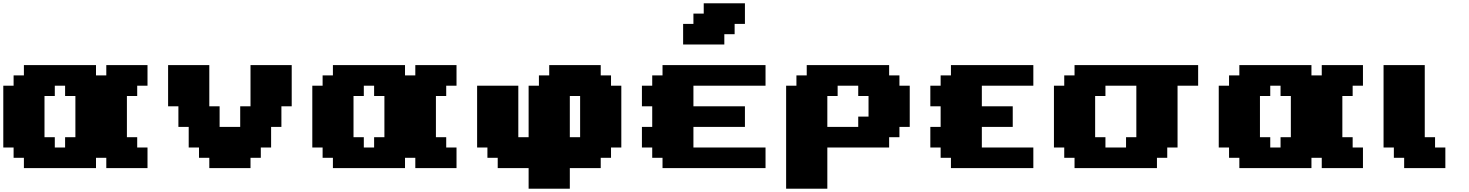

<svg xmlns="http://www.w3.org/2000/svg" viewBox="-20 -1020 8915 1165"><path d="M625 0H875V-125H812.5V-187.5H750V-437.5H812.5V-500H875V-625H625V-562.5H562.5V-625H125V-562.5H62.5V-500H0V-125H62.5V-62.5H125V0H562.5V-62.5H625ZM375 -125H312.5V-187.5H250V-437.5H312.5V-500H375V-437.5H437.5V-187.5H375Z M1250 0H1500V-62.5H1562.5V-125H1625V-250H1687.5V-375H1750V-625H1500V-375H1437.5V-250H1312.5V-375H1250V-625H1000V-375H1062.5V-250H1125V-125H1187.5V-62.5H1250Z M2500 0H2750V-125H2687.5V-187.5H2625V-437.5H2687.5V-500H2750V-625H2500V-562.5H2437.5V-625H2000V-562.5H1937.5V-500H1875V-125H1937.5V-62.5H2000V0H2437.5V-62.5H2500ZM2250 -125H2187.5V-187.5H2125V-437.5H2187.5V-500H2250V-437.5H2312.5V-187.5H2250Z M3187.5 125H3437.5V0H3625V-62.5H3687.5V-125H3750V-500H3687.5V-562.5H3625V-625H3312.5V-562.5H3250V-500H3187.5V-187.5H3125V-500H2875V-125H2937.5V-62.5H3000V0H3187.5ZM3500 -187.5H3437.5V-437.5H3500Z M4000 0H4625V-125H4187.5V-250H4500V-375H4187.5V-500H4625V-625H4000V-562.5H3937.5V-500H3875V-375H3937.5V-250H3875V-125H3937.5V-62.5H4000ZM4125 -750H4375V-812.5H4437.5V-875H4500V-1000H4250V-937.5H4187.5V-875H4125Z M4750 125H5000V-125H5375V-187.5H5437.5V-250H5500V-500H5437.5V-562.5H5375V-625H4875V-562.5H4812.5V-500H4750ZM5187.5 -250H5000V-437.5H5062.5V-500H5187.5V-437.5H5250V-312.5H5187.5Z M5750 0H6250V-125H5937.5V-250H6125V-375H5937.5V-500H6250V-625H5750V-562.5H5687.5V-500H5625V-375H5687.5V-250H5625V-125H5687.5V-62.5H5750Z M6500 0H7000V-62.5H7062.5V-125H7125V-500H7250V-625H6500V-562.5H6437.5V-500H6375V-125H6437.5V-62.5H6500ZM6812.5 -125H6687.5V-187.5H6625V-437.5H6687.5V-500H6875V-187.5H6812.5Z M8000 0H8250V-125H8187.5V-187.5H8125V-437.5H8187.5V-500H8250V-625H8000V-562.5H7937.5V-625H7500V-562.5H7437.5V-500H7375V-125H7437.5V-62.5H7500V0H7937.5V-62.5H8000ZM7750 -125H7687.5V-187.5H7625V-437.5H7687.5V-500H7750V-437.5H7812.5V-187.5H7750Z M8500 0H8750V-125H8687.5V-187.5H8625V-625H8375V-125H8437.5V-62.5H8500Z"/></svg>

Font: Faithful 32x
Style: Bold
Weight: 400
Foundry: Faithful Resource Pack
Version: Version 1.0; January 27, 2023